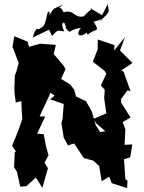

<svg xmlns="http://www.w3.org/2000/svg" viewBox="-20 -938 746 997"><path d="M642 0 631 -8 624 -111 656 -121 667 -188 627 -186 631 -267 617 -304 658 -328 609 -405V-424L642 -469L658 -464L622 -565L611 -573L668 -611L603 -676L629 -745L573 -676L574 -704L488 -733L487 -681L462 -618L524 -569L532 -555L504 -495L524 -471L521 -428L532 -349L464 -320L482 -295L527 -257L501 -252L477 -288L457 -358L427 -412L375 -437L365 -473L344 -500L297 -528L320 -578L312 -595L259 -657L270 -705L189 -711L131 -695L123 -722L54 -750L45 -695L77 -611L60 -549L58 -561L55 -490V-457L62 -406L91 -413L93 -359L96 -321L75 -260L43 -181L65 -148L57 -151L53 -70L68 -46L85 31L117 29L166 -16L200 37L229 -65L211 -93L232 -132L219 -177L207 -241L173 -244L215 -334L186 -333L193 -350L238 -446L240 -457L264 -442L240 -422L311 -398L305 -322L299 -298L311 -223L333 -183L365 -193L420 -110L413 -118L464 -104L495 -76L508 3L547 -20L560 13L640 39ZM414 -853C363 -842 365 -892 310 -874C293 -920 269 -876 306 -915C246 -881 273 -914 228 -846C239 -846 243 -897 227 -871C212 -807 212 -802 182 -787C181 -780 168 -810 150 -743L235 -784L250 -751C287 -793 282 -774 314 -776C288 -823 319 -839 322 -792C352 -754 332 -786 400 -793C368 -752 399 -738 440 -777C413 -804 438 -746 437 -759C478 -795 502 -765 466 -826C494 -829 540 -856 492 -823C568 -887 539 -880 540 -918L510 -859L450 -895C476 -902 409 -855 434 -872Z"/></svg>

Font: Asimov Aggro
Style: Medium
Weight: 500
Designer: Google
Version: Version 2.000980; 2014